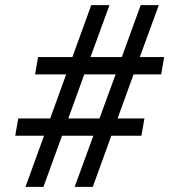

<svg xmlns="http://www.w3.org/2000/svg" viewBox="-20 -731 662 751"><path d="M272 0 345.2 -200.2H222.7L149.9 0H79.6L152.3 -200.2H39.6L51.3 -267.6H176.3L238.8 -439.9H117.2L128.9 -507.8H263.2L336.9 -710.9H408.2L334 -507.8H456.5L530.3 -710.9H601.1L526.9 -507.8H622.1L610.4 -439.9H502.4L439.9 -267.6H544.9L533.2 -200.2H415.5L342.8 0ZM247.1 -267.6H369.1L432.1 -439.9H309.6Z"/></svg>

Font: Mardoto
Style: Italic
Weight: 400
Italic angle: -12°
Designer: Christian Robertson, Vahan Hovhannisyan
Foundry: Google
Version: Version 1.000